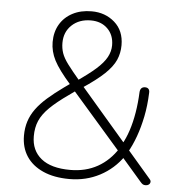

<svg xmlns="http://www.w3.org/2000/svg" viewBox="-52 -762 768 819"><g transform="rotate(5 332.0 -352.5)"><path d="M275 8Q209 8 162 -13Q115 -34 90.5 -71.5Q66 -109 66 -160Q66 -193 75 -221Q84 -249 102.5 -274.5Q121 -300 150 -325.5Q179 -351 218 -379L249 -401L244 -393Q192 -452 172.5 -490Q153 -528 153 -568Q153 -611 172 -643.5Q191 -676 226 -694.5Q261 -713 308 -713Q366 -713 406.5 -677.5Q447 -642 447 -580Q447 -546 434 -516.5Q421 -487 388 -455.5Q355 -424 293 -383L295 -396L497 -161H487Q502 -187 513.5 -222Q525 -257 532 -299Q539 -341 541 -388Q542 -399 547.5 -404.5Q553 -410 563 -410Q573 -410 578 -404Q583 -398 582 -387Q580 -333 570.5 -286Q561 -239 546.5 -199Q532 -159 513 -126L511 -144L615 -23Q622 -16 621 -9Q620 -2 614.5 2Q609 6 601 6Q594 6 589.5 3.5Q585 1 579 -6L489 -110H503Q464 -54 405 -23Q346 8 275 8ZM275 -31Q341 -31 392 -59.5Q443 -88 478 -143V-123L261 -372H274L242 -349Q192 -314 162.5 -285Q133 -256 120.5 -227Q108 -198 108 -161Q108 -100 150.5 -65.5Q193 -31 275 -31ZM308 -674Q258 -674 226.5 -644.5Q195 -615 195 -568Q195 -545 202 -524.5Q209 -504 228 -478.5Q247 -453 281 -413L265 -409Q318 -445 349 -472.5Q380 -500 393.5 -525Q407 -550 407 -576Q407 -620 379.5 -647Q352 -674 308 -674Z"/></g></svg>

Font: Nunito ExtraLight ExtraLight
Style: Regular
Weight: 250
Version: Version 3.602